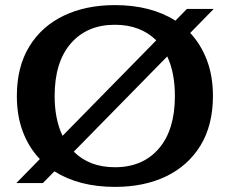

<svg xmlns="http://www.w3.org/2000/svg" viewBox="-20 -717 900 752"><path d="M44 0 136 -94Q93 -139 69.5 -201Q46 -263 46 -341Q46 -455 94.5 -534.5Q143 -614 229.5 -655.5Q316 -697 430 -697Q571 -697 667 -636L712 -682H817L725 -588Q767 -543 790.5 -481Q814 -419 814 -341Q814 -227 765.5 -147.5Q717 -68 631 -26.5Q545 15 430 15Q290 15 193 -46L148 0ZM194 -341Q194 -250 225 -185L592 -559Q530 -620 430 -620Q321 -620 257.5 -547Q194 -474 194 -341ZM430 -62Q539 -62 602 -135Q665 -208 665 -341Q665 -432 635 -496L269 -123Q330 -62 430 -62Z"/></svg>

Font: Montagu Slab 16pt Medium
Style: Regular
Weight: 500
Designer: Florian Karsten
Foundry: Florian Karsten
Version: Version 1.000; ttfautohint (v1.8.3)